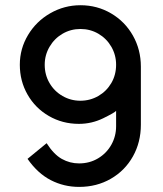

<svg xmlns="http://www.w3.org/2000/svg" viewBox="-20 -695 628 742"><path d="M285.6 27.3Q227.1 27.3 176.3 1.2Q125.5 -24.9 86.4 -81.1L160.2 -141.6Q188 -98.1 219 -80.8Q250 -63.5 285.6 -63.5Q326.2 -63.5 358.9 -83Q391.6 -102.5 410.2 -135.5Q428.7 -168.5 428.7 -207V-266.6Q423.3 -259.8 378.9 -238Q334.5 -216.3 284.7 -216.3Q221.2 -216.3 168.7 -246.8Q116.2 -277.3 86.4 -329.6Q56.6 -381.8 56.6 -444.8Q56.6 -506.8 88.4 -559.8Q120.1 -612.8 174.3 -643.8Q228.5 -674.8 291 -674.8Q355.5 -674.8 409.2 -643.3Q462.9 -611.8 493.7 -557.4Q524.4 -502.9 524.4 -437.5V-212.9Q524.4 -145.5 493.7 -90.6Q462.9 -35.6 408.4 -4.2Q354 27.3 285.6 27.3ZM290.5 -305.7Q328.1 -305.7 359.9 -324Q391.6 -342.3 410.2 -374Q428.7 -405.8 428.7 -444.8Q428.7 -482.4 410.2 -514.4Q391.6 -546.4 360.1 -564.7Q328.6 -583 291 -583Q253.4 -583 221.9 -564.7Q190.4 -546.4 171.6 -514.4Q152.8 -482.4 152.8 -444.8Q152.8 -405.8 171.4 -374Q189.9 -342.3 221.7 -324Q253.4 -305.7 290.5 -305.7Z"/></svg>

Font: Potro Sans Bangla
Style: Bold
Weight: 700
Designer: Jayed Ahsan Saad
Foundry: Codepotro
Version: Potro Sans Bangla;Version 0.996;CodepotroFonts;